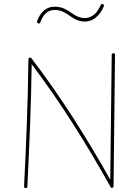

<svg xmlns="http://www.w3.org/2000/svg" viewBox="-20 -942 698 970"><path d="M109.4 8.3Q101.6 8.3 101.6 -0.5Q109.9 -163.6 115.7 -320.1Q121.6 -476.6 123.5 -642.6Q123.5 -651.9 132.8 -650.9Q136.7 -650.9 138.7 -647.9Q250 -502 350.1 -345.7Q450.2 -189.5 537.1 -34.2L544.4 -664.6Q544.4 -672.9 552.7 -672.9Q561 -672.9 561 -664.6L553.7 -2Q553.7 3.4 550.3 5.4Q543 10.7 538.1 2Q451.2 -154.8 351.3 -312.3Q251.5 -469.7 140.1 -617.7Q137.7 -459 131.8 -307.6Q126 -156.2 118.2 0.5Q118.2 8.3 109.4 8.3ZM173.3 -823.7Q165 -826.7 167.5 -834.5Q177.7 -866.2 200 -887.2Q222.2 -908.2 255.9 -908.2Q283.2 -908.2 304.7 -898.2Q326.2 -888.2 344.2 -874.5Q377 -850.6 408.2 -850.6Q431.2 -850.6 452.4 -866Q473.6 -881.3 488.8 -916.5Q492.2 -924.3 500 -920.9Q507.8 -917.5 504.4 -909.7Q487.8 -871.6 462.9 -852.3Q438 -833 408.2 -833Q371.1 -833 334.5 -860.8Q316.9 -873.5 298.3 -882.6Q279.8 -891.6 255.9 -891.6Q229.5 -891.6 211.7 -875Q193.8 -858.4 184.1 -829.6Q181.2 -821.3 173.3 -823.7Z"/></svg>

Font: Mikhak-FD Thin
Style: Regular
Weight: 100
Designer: Amin Abedi
Version: Version 3.2